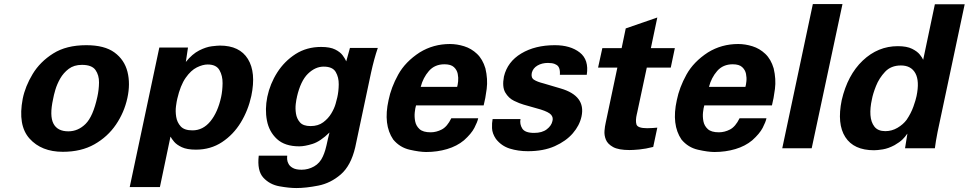

<svg xmlns="http://www.w3.org/2000/svg" viewBox="-20 -743 4853 962"><path d="M93.8 -248Q106.4 -310.5 143.6 -372.1Q180.7 -433.6 246.6 -475.1Q312.5 -516.6 412.1 -516.6Q503.9 -516.6 553.7 -480Q603.5 -443.4 618.7 -383.3Q633.8 -323.2 618.2 -252Q602.5 -179.7 561 -118.7Q519.5 -57.6 453.1 -20Q386.7 17.6 294.9 17.6Q187.5 17.6 127.9 -48.8Q68.4 -115.2 93.8 -248ZM246.1 -247.1Q227.5 -163.1 247.6 -124Q267.6 -85 322.3 -85Q371.1 -85 408.7 -122.1Q446.3 -159.2 467.8 -257.8Q475.6 -293 476.1 -329.6Q476.6 -366.2 458.5 -392.1Q440.4 -418 390.6 -418Q350.6 -418 324.2 -397.9Q297.9 -377.9 281.7 -349.6Q265.6 -321.3 257.3 -293Q249 -264.6 246.1 -247.1Z M778.3 -504.9H921.9L911.1 -432.6Q943.4 -472.7 978 -490.2Q1012.7 -507.8 1041.5 -511.2Q1070.3 -514.6 1082 -514.6Q1180.7 -514.6 1222.2 -447.3Q1263.7 -379.9 1239.3 -262.7Q1223.6 -190.4 1186.5 -129.4Q1149.4 -68.4 1092.3 -30.8Q1035.2 6.8 961.9 6.8Q917 6.8 891.1 -5.4Q865.2 -17.6 852.5 -32.7Q839.8 -47.9 835 -57.6H834L781.2 194.3H629.9ZM944.3 -89.8Q997.1 -89.8 1034.2 -135.3Q1071.3 -180.7 1087.9 -256.8Q1094.7 -288.1 1095.2 -325.7Q1095.7 -363.3 1079.6 -391.6Q1063.5 -419.9 1020.5 -419.9Q996.1 -419.9 966.3 -405.3Q936.5 -390.6 910.2 -353Q883.8 -315.4 868.2 -248Q865.2 -236.3 861.8 -210.9Q858.4 -185.5 862.8 -157.7Q867.2 -129.9 885.3 -109.9Q903.3 -89.8 944.3 -89.8Z M1733.4 -502.9H1873Q1854.5 -449.2 1838.9 -377.9L1759.8 -4.9Q1738.3 86.9 1687.5 130.9Q1636.7 174.8 1574.7 187Q1512.7 199.2 1464.8 199.2Q1428.7 199.2 1379.9 190.4Q1331.1 181.6 1299.3 147Q1267.6 112.3 1276.4 37.1H1418.9V40Q1418 46.9 1418.9 57.1Q1419.9 67.4 1425.8 78.1Q1431.6 89.8 1447.3 98.6Q1462.9 107.4 1491.2 107.4Q1524.4 107.4 1553.7 90.8Q1583 74.2 1597.7 41Q1604.5 26.4 1609.9 8.3Q1615.2 -9.8 1623 -46.9Q1627 -60.5 1630.9 -79.1Q1585 -34.2 1545.9 -22Q1506.8 -9.8 1479.5 -9.8Q1407.2 -9.8 1367.7 -46.4Q1328.1 -83 1317.4 -139.2Q1306.6 -195.3 1319.3 -257.8Q1333 -323.2 1369.1 -379.9Q1405.3 -436.5 1460.9 -472.2Q1516.6 -507.8 1588.9 -507.8Q1633.8 -507.8 1659.2 -495.1Q1684.6 -482.4 1696.8 -465.8Q1709 -449.2 1713.9 -437.5Q1713.9 -436.5 1714.8 -435.5ZM1467.8 -257.8V-256.8Q1464.8 -246.1 1461.9 -222.7Q1459 -199.2 1462.9 -173.8Q1466.8 -148.4 1482.9 -129.9Q1499 -111.3 1536.1 -111.3Q1574.2 -111.3 1599.6 -130.4Q1625 -149.4 1640.1 -174.8Q1655.3 -200.2 1661.6 -223.1Q1668 -246.1 1669.9 -254.9Q1676.8 -285.2 1677.2 -320.3Q1677.7 -355.5 1662.1 -382.3Q1646.5 -409.2 1601.6 -409.2Q1559.6 -409.2 1522.9 -373.5Q1486.3 -337.9 1467.8 -257.8Z M2403.3 -214.8H2064.5Q2060.5 -202.1 2058.1 -180.2Q2055.7 -158.2 2060.1 -135.3Q2064.5 -112.3 2082 -96.2Q2099.6 -80.1 2137.7 -80.1Q2166 -80.1 2193.4 -94.2Q2220.7 -108.4 2241.2 -150.4H2376Q2372.1 -131.8 2356.9 -102.5Q2341.8 -73.2 2304.7 -40Q2269.5 -10.7 2220.2 3.9Q2170.9 18.6 2115.2 18.6Q2083 18.6 2033.2 7.3Q1983.4 -3.9 1950.2 -43.9Q1899.4 -118.2 1926.8 -241.2Q1939.5 -304.7 1975.1 -369.1Q2010.7 -433.6 2083 -480.5Q2151.4 -522.5 2234.4 -522.5Q2269.5 -522.5 2305.7 -511.2Q2341.8 -500 2370.1 -473.1Q2398.4 -446.3 2412.1 -400.4Q2424.8 -346.7 2418.5 -297.4Q2412.1 -248 2403.3 -214.8ZM2087.9 -307.6H2270.5Q2273.4 -317.4 2275.4 -335.4Q2277.3 -353.5 2273.4 -373Q2269.5 -392.6 2254.4 -406.7Q2239.3 -420.9 2207 -420.9Q2158.2 -420.9 2128.9 -387.2Q2099.6 -353.5 2087.9 -307.6Z M2448.2 -146.5H2587.9Q2583 -121.1 2596.7 -99.1Q2610.4 -77.1 2656.2 -77.1Q2696.3 -77.1 2719.7 -95.2Q2743.2 -113.3 2748 -136.7Q2752.9 -154.3 2741.2 -168Q2729.5 -181.6 2689.5 -194.3L2603.5 -218.8Q2583 -224.6 2555.7 -237.8Q2528.3 -251 2511.7 -279.3Q2495.1 -307.6 2504.9 -359.4Q2522.5 -433.6 2591.8 -475.1Q2661.1 -516.6 2759.8 -516.6Q2837.9 -516.6 2884.8 -480Q2931.6 -443.4 2919.9 -368.2H2785.2Q2788.1 -408.2 2766.6 -418.9Q2756.8 -424.8 2745.6 -426.3Q2734.4 -427.7 2725.6 -427.7Q2695.3 -427.7 2672.9 -414.6Q2650.4 -401.4 2644.5 -377.9Q2639.6 -353.5 2655.8 -343.3Q2671.9 -333 2703.1 -325.2L2789.1 -299.8Q2916 -262.7 2893.6 -159.2Q2883.8 -114.3 2850.1 -75.2Q2816.4 -36.1 2759.8 -10.7Q2703.1 14.6 2625 14.6Q2576.2 14.6 2534.2 1.5Q2492.2 -11.7 2464.8 -46.9Q2446.3 -74.2 2445.3 -100.6Q2444.3 -127 2448.2 -146.5Z M3273.4 -103.5 3252.9 -6.8Q3214.8 2.9 3183.6 5.9Q3152.3 8.8 3134.8 8.8Q3079.1 8.8 3051.8 -6.3Q3024.4 -21.5 3015.6 -43.5Q3006.8 -65.4 3008.8 -87.9Q3010.7 -110.4 3014.6 -127L3073.2 -404.3H2976.6L2998 -502H3094.7L3115.2 -600.6L3273.4 -655.3L3241.2 -502H3361.3L3340.8 -404.3H3220.7L3171.9 -175.8Q3170.9 -173.8 3170.9 -171.9Q3163.1 -138.7 3168.9 -119.6Q3174.8 -100.6 3222.7 -100.6Q3239.3 -100.6 3250 -101.6Q3260.7 -102.5 3273.4 -103.5Z M3847.7 -214.8H3508.8Q3504.9 -202.1 3502.4 -180.2Q3500 -158.2 3504.4 -135.3Q3508.8 -112.3 3526.4 -96.2Q3543.9 -80.1 3582 -80.1Q3610.4 -80.1 3637.7 -94.2Q3665 -108.4 3685.5 -150.4H3820.3Q3816.4 -131.8 3801.3 -102.5Q3786.1 -73.2 3749 -40Q3713.9 -10.7 3664.6 3.9Q3615.2 18.6 3559.6 18.6Q3527.3 18.6 3477.5 7.3Q3427.7 -3.9 3394.5 -43.9Q3343.8 -118.2 3371.1 -241.2Q3383.8 -304.7 3419.4 -369.1Q3455.1 -433.6 3527.3 -480.5Q3595.7 -522.5 3678.7 -522.5Q3713.9 -522.5 3750 -511.2Q3786.1 -500 3814.5 -473.1Q3842.8 -446.3 3856.4 -400.4Q3869.1 -346.7 3862.8 -297.4Q3856.4 -248 3847.7 -214.8ZM3532.2 -307.6H3714.8Q3717.8 -317.4 3719.7 -335.4Q3721.7 -353.5 3717.8 -373Q3713.9 -392.6 3698.7 -406.7Q3683.6 -420.9 3651.4 -420.9Q3602.5 -420.9 3573.2 -387.2Q3543.9 -353.5 3532.2 -307.6Z M3899.4 0 4052.7 -722.7H4201.2L4046.9 0Z M4605.5 -443.4 4664.1 -721.7H4813.5L4677.7 -82Q4672.9 -58.6 4669.4 -36.6Q4666 -14.6 4664.1 0H4514.6L4526.4 -73.2Q4525.4 -72.3 4524.4 -71.3Q4515.6 -57.6 4501.5 -43.9Q4487.3 -30.3 4461.9 -15.6Q4430.7 1 4403.3 5.4Q4376 9.8 4359.4 9.8Q4257.8 9.8 4215.3 -56.2Q4172.9 -122.1 4197.3 -241.2Q4226.6 -367.2 4302.7 -439.5Q4378.9 -511.7 4478.5 -511.7Q4523.4 -511.7 4549.8 -498.5Q4576.2 -485.4 4588.9 -469.2Q4601.6 -453.1 4605.5 -443.4ZM4348.6 -245.1Q4338.9 -202.1 4341.3 -166.5Q4343.8 -130.9 4361.3 -108.4Q4378.9 -85.9 4416 -85.9Q4448.2 -85.9 4476.6 -102.5Q4504.9 -119.1 4522.5 -142.6Q4544.9 -175.8 4556.6 -209Q4568.4 -242.2 4572.3 -261.7Q4587.9 -336.9 4566.4 -376Q4544.9 -415 4494.1 -415Q4444.3 -415 4414.6 -383.3Q4384.8 -351.6 4369.1 -312Q4353.5 -272.5 4348.6 -245.1Z"/></svg>

Font: FreeUniversal
Style: BoldItalic
Weight: 700
Italic angle: -11°
Version: Version 1.001 March 22, 2017